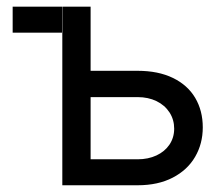

<svg xmlns="http://www.w3.org/2000/svg" viewBox="-20 -550 664 570"><path d="M164.1 -453.1H17.6V-530.3H164.1ZM582 -171.9Q582 -123.5 559.3 -84.5Q536.6 -45.4 492.9 -22.7Q449.2 0 388.7 0H165V-530.3H249V-339.8H388.7Q449.7 -339.8 493.4 -318.6Q537.1 -297.4 559.6 -259.3Q582 -221.2 582 -171.9ZM388.7 -77.1Q419.9 -77.1 444.6 -88.6Q469.2 -100.1 483.2 -120.8Q497.1 -141.6 497.1 -168Q497.1 -194.8 483.2 -216.3Q469.2 -237.8 444.6 -249.8Q419.9 -261.7 388.7 -261.7H249V-77.1Z"/></svg>

Font: Pretendard
Style: Regular
Weight: 400
Designer: Base glyphs from Inter by Rasmus Andersson; Hangeul glyphs from Noto Sans CJK(Source Han Sans) by Jang Soo-young and Kan
Foundry: Kil Hyung-jin
Version: Version 1.309